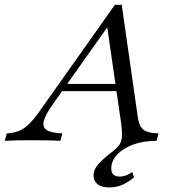

<svg xmlns="http://www.w3.org/2000/svg" viewBox="-83 -597 728 814"><path d="M380.6 197.6Q347.6 197.6 330.6 183.9Q313.7 170.2 313.7 146.8Q313.7 128.2 324.6 111.7Q335.5 95.2 354.4 78.2Q373.4 61.3 399.2 41.1Q417.7 26.6 425.8 12.1Q433.9 -2.4 434.3 -22.6Q434.7 -42.7 430.6 -74.2L370.2 -491.9L385.5 -500.8L140.3 -154Q109.7 -110.5 102.8 -84.3Q96 -58.1 115.3 -45.6Q134.7 -33.1 181.5 -31.5L172.6 0Q143.5 -1.6 108.9 -2Q74.2 -2.4 37.9 -2.4Q14.5 -2.4 -9.7 -2Q-33.9 -1.6 -62.9 0L-54 -31.5Q-25 -33.1 -2.8 -41.9Q19.4 -50.8 39.5 -70.6Q59.7 -90.3 82.3 -121.8L404 -576.6H433.1L501.6 -97.6Q505.6 -73.4 514.5 -58.9Q523.4 -44.4 541.9 -38.3Q560.5 -32.3 589.5 -31.5L580.6 0Q524.2 0 481 16.1Q437.9 32.3 413.3 58.9Q388.7 85.5 388.7 116.9Q388.7 151.6 424.2 151.6Q437.9 151.6 451.2 146.8Q464.5 141.9 477.4 132.3L485.5 154Q437.1 197.6 380.6 197.6ZM163.7 -210.5 185.5 -241.1H441.9L445.2 -210.5Z"/></svg>

Font: Playfair 12pt Light
Style: Italic
Weight: 300
Italic angle: -15.6°
Designer: Claus Eggers Sørensen
Foundry: Claus Eggers Sørensen
Version: Version 2.000;gftools[0.9.28]